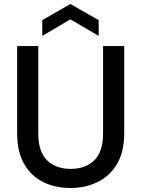

<svg xmlns="http://www.w3.org/2000/svg" viewBox="-20 -931 708 963"><path d="M333 12Q258 12 197.5 -17.5Q137 -47 101.5 -108Q66 -169 66 -263V-700H172V-262Q172 -170 216 -127Q260 -84 335 -84Q409 -84 453 -127Q497 -170 497 -262V-700H603V-263Q603 -169 566.5 -108Q530 -47 468.5 -17.5Q407 12 333 12ZM192 -751V-830L333 -911L475 -830V-751L333 -834Z"/></svg>

Font: Ultramarine Medium
Style: Regular
Weight: 500
Designer: Colophon Foundry, Jonny Pinhorn
Foundry: Colophon Foundry
Version: Version 1.200; ttfautohint (v1.8.3)